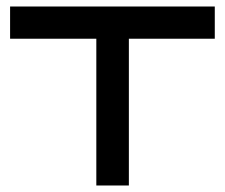

<svg xmlns="http://www.w3.org/2000/svg" viewBox="-20 -570 691 590"><path d="M376 0H276V-451H11V-550H640V-451H376Z"/></svg>

Font: Bruno Ace SC
Style: Regular
Weight: 400
Version: Version 1.100; ttfautohint (v1.8.4.7-5d5b);gftools[0.9.27]